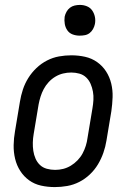

<svg xmlns="http://www.w3.org/2000/svg" viewBox="-20 -753 540 781"><path d="M203 8Q174 8 147 2Q120 -4 98.5 -19.5Q77 -35 62.5 -57.5Q48 -80 41.5 -107Q35 -134 35.5 -162.5Q36 -191 41 -219L61 -339Q65 -364 73 -388.5Q81 -413 95 -435.5Q109 -458 128.5 -476.5Q148 -495 171.5 -507Q195 -519 220 -523.5Q245 -528 270 -528Q299 -528 326 -522Q353 -516 375 -500.5Q397 -485 411.5 -462.5Q426 -440 432.5 -413Q439 -386 438 -357.5Q437 -329 433 -301L413 -181Q409 -156 400.5 -131.5Q392 -107 378.5 -84.5Q365 -62 345.5 -43.5Q326 -25 302.5 -13Q279 -1 253.5 3.5Q228 8 203 8ZM204 -62Q221 -62 237 -66Q253 -70 268 -79Q283 -88 295.5 -101Q308 -114 316 -129Q324 -144 329 -160Q334 -176 336 -192L356 -312Q359 -329 360 -346.5Q361 -364 358 -380.5Q355 -397 348.5 -412Q342 -427 330.5 -438Q319 -449 303 -453.5Q287 -458 270 -458Q253 -458 236.5 -454Q220 -450 205 -441Q190 -432 178 -419Q166 -406 158 -391Q150 -376 145 -360Q140 -344 137 -328L117 -208Q114 -191 113.5 -173.5Q113 -156 115.5 -139.5Q118 -123 124.5 -108Q131 -93 142.5 -82Q154 -71 170.5 -66.5Q187 -62 204 -62ZM304 -608Q289 -608 275.5 -613Q262 -618 254 -629.5Q246 -641 243.5 -655.5Q241 -670 243 -685Q245 -695 250.5 -705Q256 -715 264.5 -721.5Q273 -728 283.5 -730.5Q294 -733 305 -733Q320 -733 333.5 -727.5Q347 -722 355 -710.5Q363 -699 366 -684.5Q369 -670 366 -655Q364 -645 358.5 -635Q353 -625 344.5 -618.5Q336 -612 325.5 -610Q315 -608 304 -608Z"/></svg>

Font: Iosevka Curly Slab
Style: Italic
Weight: 400
Italic angle: -9°
Monospace: yes
Designer: Belleve Invis
Foundry: Belleve Invis
Version: Version 22.1.2; ttfautohint (v1.8.4)